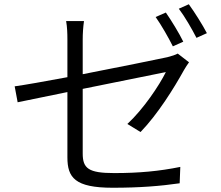

<svg xmlns="http://www.w3.org/2000/svg" viewBox="-20 -851 1040 903"><path d="M760 -792 712 -771C739 -733 773 -673 793 -633L842 -655C822 -696 785 -756 760 -792ZM868 -831 821 -810C849 -773 882 -716 904 -673L953 -695C934 -732 895 -794 868 -831ZM869 -558 816 -599C805 -593 787 -587 767 -582C726 -573 543 -536 369 -502V-665C369 -693 371 -724 375 -752H291C296 -724 297 -694 297 -665V-488C190 -468 94 -451 49 -445L63 -370L297 -418V-111C297 -16 332 32 510 32C638 32 735 24 825 11L828 -66C729 -46 635 -37 517 -37C396 -37 369 -59 369 -129V-433L760 -512C730 -451 655 -338 579 -268L641 -230C723 -315 799 -438 845 -521C852 -533 862 -549 869 -558Z"/></svg>

Font: Noto Sans JP DemiLight
Style: Regular
Weight: 350
Designer: Ryoko NISHIZUKA 西塚涼子 (kana, bopomofo & ideographs); Paul D. Hunt (Latin, Greek & Cyrillic); Sandoll Communications 산돌커뮤니
Foundry: Adobe
Version: Version 2.004;hotconv 1.0.118;makeotfexe 2.5.65603